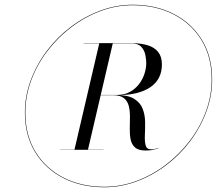

<svg xmlns="http://www.w3.org/2000/svg" viewBox="-20 -780 915 810"><path d="M420 10Q323.5 10 247.8 -28.5Q172 -67 128.5 -137.8Q85 -208.5 85 -305Q85 -375 109.8 -441.5Q134.5 -508 178 -565.8Q221.5 -623.5 279.2 -667Q337 -710.5 403.5 -735.2Q470 -760 540 -760Q636.5 -760 712.2 -721.5Q788 -683 831.5 -612.2Q875 -541.5 875 -445Q875 -375 850.2 -308.5Q825.5 -242 782 -184.2Q738.5 -126.5 680.8 -83Q623 -39.5 556.5 -14.8Q490 10 420 10ZM234 -148V-149H417V-148ZM294 -148 399 -598H456L351 -148ZM594 -145Q564 -145 549.8 -157.8Q535.5 -170.5 531.2 -191.2Q527 -212 527.5 -236.8Q528 -261.5 528.2 -286.5Q528.5 -311.5 523.5 -332.2Q518.5 -353 503 -365.8Q487.5 -378.5 456 -378.5H387V-379.5H468Q519.5 -379.5 546 -363Q572.5 -346.5 582.2 -320.2Q592 -294 592.2 -264.8Q592.5 -235.5 591.2 -209.2Q590 -183 594.5 -166.5Q599 -150 617.5 -150Q627 -150 633.8 -151.8Q640.5 -153.5 647.5 -156.5L648 -155Q632 -149 621 -147Q610 -145 594 -145ZM420 8Q489.5 8 555.5 -16.5Q621.5 -41 679 -84.5Q736.5 -128 780.2 -185.5Q824 -243 848.5 -309.2Q873 -375.5 873 -445Q873 -541 829.8 -611.2Q786.5 -681.5 711.2 -719.8Q636 -758 540 -758Q470.5 -758 404.5 -733.5Q338.5 -709 281 -665.5Q223.5 -622 179.8 -564.5Q136 -507 111.5 -440.8Q87 -374.5 87 -305Q87 -209 130.2 -138.8Q173.5 -68.5 248.8 -30.2Q324 8 420 8ZM387 -378.5V-379.5H474Q504.5 -379.5 527.5 -392Q550.5 -404.5 566 -424.5Q581.5 -444.5 589.2 -468Q597 -491.5 597 -514Q597 -528.5 593.2 -548Q589.5 -567.5 576.2 -582.2Q563 -597 534 -597H333V-598H534Q573.5 -598 602.5 -589.2Q631.5 -580.5 647.2 -560.8Q663 -541 663 -508Q663 -445 613.8 -411.8Q564.5 -378.5 474 -378.5Z"/></svg>

Font: Bodoni Moda 96pt
Style: Italic
Weight: 400
Italic angle: -13°
Version: Version 2.004